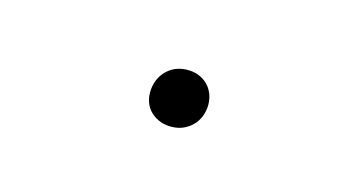

<svg xmlns="http://www.w3.org/2000/svg" viewBox="-27 -534 640 354"><g transform="rotate(20 293.5 -356.5)"><path d="M249.5 -354.5Q250 -378.4 265.1 -394.3Q280.3 -410.2 304.7 -411.1Q316.4 -411.6 326.4 -407.7Q336.4 -403.8 343.8 -396.5Q351.1 -389.2 355 -379.2Q358.9 -369.1 358.9 -357.4Q358.4 -333.5 343 -318.1Q327.6 -302.7 304.2 -301.8Q292.5 -301.3 282.2 -305.2Q272 -309.1 264.6 -315.9Q257.3 -322.8 253.4 -332.8Q249.5 -342.8 249.5 -354.5Z"/></g></svg>

Font: Roboto Mono
Style: Italic
Weight: 400
Designer: Google
Version: Version 2.000985; 2015; ttfautohint (v1.3)